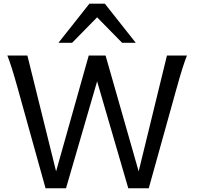

<svg xmlns="http://www.w3.org/2000/svg" viewBox="-20 -1011 1056 1031"><path d="M546.9 -712.9H456.5L281.2 -90.8L127 -712.9H19.5C34.7 -674.3 49.8 -627.9 75.7 -534.7L224.6 0H334.5L501.5 -574.2L668.9 0H778.8L927.7 -534.7C954.1 -629.4 968.3 -672.9 983.9 -712.9H876.5L724.6 -90.8ZM367.2 -781.2 501.5 -918 635.7 -781.2H709L543 -991.2H460L293.9 -781.2Z"/></svg>

Font: Andika
Style: Regular
Weight: 400
Designer: Victor Gaultney, Annie Olsen, Julie Remington, Don Collingsworth, Eric Hays
Foundry: SIL International
Version: Version 1.000